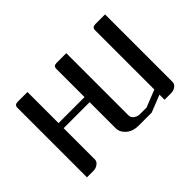

<svg xmlns="http://www.w3.org/2000/svg" viewBox="-89 -629 821 821"><g transform="rotate(-45 321.5 -219.0)"><path d="M47.9 0V-420.9Q47.9 -438 66.9 -438H126V-250H283.2V-420.9Q283.2 -438 301.8 -438H360.8V-62Q360.8 -48.8 372.1 -40Q383.8 -30.8 399.9 -30.8H439L517.1 -62V-420.9Q517.1 -438 537.1 -438H595.2V-30.8Q595.2 -17.1 584 -8.8Q572.3 0 556.2 0H517.1V-30.8L439 0H360.8Q326.7 0 305.2 -18.1Q283.2 -37.1 283.2 -62V-219.2H126V-30.8Q126 -17.1 113.8 -8.8Q102.1 0 86.9 0Z"/></g></svg>

Font: Hhenum
Style: Regular
Weight: 400
Designer: T. Christopher White
Version: Version 1.0